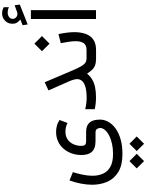

<svg xmlns="http://www.w3.org/2000/svg" viewBox="194 -1112 1367 1794"><g transform="rotate(-90 877.0 -214.5)"><path d="M431.2 312 363.3 379.9 431.2 448.7 499.5 379.9ZM269 312 201.2 379.9 269 448.7 337.4 379.9ZM336.4 246.6Q414.1 246.6 473.9 229.2Q533.7 211.9 574.5 182.1Q615.2 152.3 636.2 114.7Q657.2 77.1 657.2 36.1Q657.2 -1.5 646.7 -30.5Q636.2 -59.6 610.8 -76.2Q585.4 -92.8 540.5 -92.8H458.5Q430.2 -92.8 420.9 -103.3Q411.6 -113.8 411.6 -136.7Q411.6 -178.2 427.2 -212.2Q442.9 -246.1 472.4 -266.1Q502 -286.1 543.5 -286.1Q565.4 -286.1 585.4 -281.5Q605.5 -276.9 625.5 -266.6L653.3 -340.8Q625 -359.9 596.9 -366.7Q568.8 -373.5 543.5 -373.5Q493.2 -373.5 453.1 -355Q413.1 -336.4 384.8 -303.5Q356.4 -270.5 341.3 -227.8Q326.2 -185.1 326.2 -136.7Q326.2 -106 333 -81.5Q339.8 -57.1 355 -40Q370.1 -22.9 395.3 -13.9Q420.4 -4.9 456.5 -4.9H535.6Q560.1 -4.9 569.3 8.8Q578.6 22.5 578.6 38.1Q578.6 61 560.3 82.8Q542 104.5 509.3 121.6Q476.6 138.7 432.4 148.7Q388.2 158.7 336.4 158.7Q258.8 158.7 214.4 132.8Q169.9 106.9 151.1 63.5Q132.3 20 132.3 -32.7Q132.3 -77.1 142.1 -124.5Q151.9 -171.9 166 -216.8L88.4 -248Q69.8 -196.3 59.1 -141.8Q48.3 -87.4 48.3 -35.6Q48.3 41 76.4 105.2Q104.5 169.4 167.7 208Q231 246.6 336.4 246.6Z M1035.2 -177.7Q1035.2 -148.4 1015.9 -128.4Q996.6 -108.4 957.8 -98.1Q918.9 -87.9 859.9 -87.9Q835 -87.9 809.3 -91.1Q783.7 -94.2 753.9 -101.1V-12.7Q778.3 -6.8 805.7 -3.7Q833 -0.5 867.2 -0.5Q919.9 -0.5 960.7 -9.3Q1001.5 -18.1 1032.5 -36.6Q1063.5 -55.2 1086.4 -84Q1104.5 -55.7 1122.1 -37.1Q1139.6 -18.6 1163.8 -9.3Q1188 0 1226.6 0H1247.1V-88.9H1226.6Q1205.6 -88.9 1189.2 -99.4Q1172.9 -109.9 1156 -138.2Q1139.2 -166.5 1116.7 -219.2L1005.9 -480L929.7 -444.3L1016.1 -248.5Q1023.9 -231 1029.5 -210.7Q1035.2 -190.4 1035.2 -177.7Z M1307.1 0Q1368.7 0 1405.3 -26.1Q1441.9 -52.2 1458 -98.1Q1474.1 -144 1474.1 -202.6Q1474.1 -236.8 1469.2 -274.4Q1464.4 -312 1456.1 -351.1L1371.1 -329.6Q1377.9 -293 1383.8 -256.8Q1389.6 -220.7 1389.6 -189Q1389.6 -145.5 1372.3 -117.2Q1355 -88.9 1306.2 -88.9H1227.5V0ZM1366.7 -576.2 1295.9 -505.4 1366.7 -434.6 1437.5 -505.4Z M1592.8 -707.5 1539.1 -686.5 1545.9 -638.7 1731.9 -712.4 1725.1 -760.7 1660.6 -737.3Q1659.2 -736.8 1658 -736.3Q1656.7 -735.8 1655.8 -735.8Q1628.4 -731.9 1613.5 -746.3Q1598.6 -760.7 1598.1 -775.9Q1598.1 -800.3 1616 -813Q1633.8 -825.7 1654.8 -825.7Q1666 -825.7 1679.2 -823.7Q1692.4 -821.8 1707.5 -814L1707 -862.3Q1693.4 -870.6 1679 -874.3Q1664.6 -877.9 1647.9 -877.9Q1610.8 -877.9 1581.8 -851.1Q1552.7 -824.2 1552.7 -782.2Q1552.7 -753.4 1564.5 -736.8Q1576.2 -720.2 1592.8 -707.5ZM1679.7 -608.9H1597.2V-0.5H1679.7Z"/></g></svg>

Font: Vazirmatn NL
Style: Regular
Weight: 400
Designer: Saber Rastikerdar
Foundry: Saber Rastikerdar
Version: Version 33.003